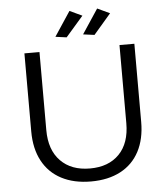

<svg xmlns="http://www.w3.org/2000/svg" viewBox="-60 -956 885 1016"><g transform="rotate(-5 382.5 -448.5)"><path d="M170 -285Q170 -180 227 -121.5Q284 -63 383 -63Q482 -63 538.5 -121Q595 -179 595 -285V-700H674V-285Q674 -194 639.5 -128.5Q605 -63 539.5 -28.5Q474 6 383 6Q292 6 226 -28.5Q160 -63 125 -128.5Q90 -194 90 -285V-700H170ZM347 -903 413 -872 320 -765 261 -773ZM494 -903 560 -872 468 -765 408 -773Z"/></g></svg>

Font: Alexandria Light
Style: Regular
Weight: 300
Designer: Mohamed Gaber
Foundry: Kief Type Foundry
Version: Version 5.100